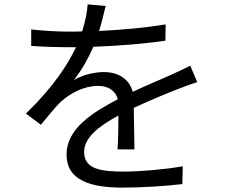

<svg xmlns="http://www.w3.org/2000/svg" viewBox="-20 -815 1040 874"><path d="M592 -135C591 -183 590 -267 589 -324C664 -359 735 -388 791 -410C817 -420 853 -434 878 -441L846 -516C818 -502 794 -490 764 -477C712 -453 652 -429 584 -397C569 -456 517 -487 453 -487C409 -487 352 -473 316 -450C352 -496 383 -551 405 -602C513 -606 635 -615 733 -630L734 -704C640 -688 532 -679 431 -674C445 -719 454 -760 461 -788L379 -795C377 -761 368 -716 354 -672C331 -671 310 -671 289 -671C244 -671 175 -675 122 -681V-606C176 -602 243 -600 285 -600H326C289 -522 224 -420 98 -298L166 -247C200 -287 228 -324 256 -351C302 -392 362 -424 427 -424C470 -424 506 -404 516 -363C401 -303 283 -229 283 -112C283 9 397 39 539 39C625 39 735 32 810 23L812 -58C725 -43 619 -34 542 -34C440 -34 363 -45 363 -123C363 -188 427 -239 519 -289C519 -237 518 -173 515 -135Z"/></svg>

Font: Noto Sans CJK SC Regular
Style: Regular
Weight: 400
Designer: Ryoko NISHIZUKA (kana & ideographs); Paul D. Hunt (Latin, Greek & Cyrillic); Wenlong ZHANG (bopomofo); Sandoll Communica
Foundry: Adobe Systems Incorporated
Version: Version 1.004;PS 1.004;hotconv 1.0.82;makeotf.lib2.5.63406